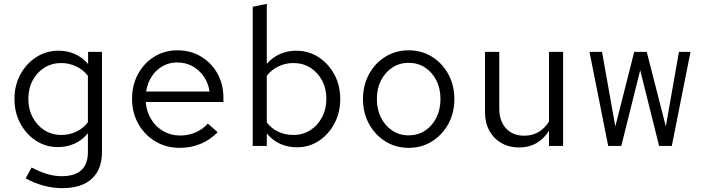

<svg xmlns="http://www.w3.org/2000/svg" viewBox="-20 -757 3640 996"><path d="M303 219Q254 219 204.5 205.5Q155 192 113 168L144 112Q189 135 226 146Q263 157 300 157Q436 157 436 32V-66Q408 -31 368 -12.5Q328 6 280 6Q217 6 166 -27.5Q115 -61 85 -117.5Q55 -174 55 -244Q55 -314 85.5 -370.5Q116 -427 168 -460.5Q220 -494 284 -494Q330 -494 369 -476.5Q408 -459 437 -425V-488H509V31Q509 122 456 170.5Q403 219 303 219ZM298 -57Q341 -57 377 -74.5Q413 -92 436 -123V-364Q412 -395 375.5 -412.5Q339 -430 298 -430Q249 -430 210.5 -406Q172 -382 149.5 -340Q127 -298 127 -244Q127 -191 149.5 -148.5Q172 -106 210.5 -81.5Q249 -57 298 -57Z M912 10Q842 10 786 -23.5Q730 -57 697.5 -114.5Q665 -172 665 -244Q665 -316 696 -373Q727 -430 780.5 -463Q834 -496 900 -496Q969 -496 1023 -463.5Q1077 -431 1108 -375.5Q1139 -320 1139 -250V-228H736Q740 -178 764 -138.5Q788 -99 827.5 -76.5Q867 -54 915 -54Q958 -54 995.5 -70.5Q1033 -87 1058 -116L1109 -71Q1070 -31 1020 -10.5Q970 10 912 10ZM738 -282H1067Q1061 -326 1037.5 -360Q1014 -394 978.5 -413.5Q943 -433 899 -433Q858 -433 824 -414Q790 -395 767.5 -361Q745 -327 738 -282Z M1291 0V-722L1364 -737V-426Q1393 -459 1432 -476.5Q1471 -494 1516 -494Q1581 -494 1632.5 -460.5Q1684 -427 1714.5 -370.5Q1745 -314 1745 -243Q1745 -173 1715 -116.5Q1685 -60 1634.5 -26.5Q1584 7 1520 7Q1472 7 1432 -11.5Q1392 -30 1364 -65V0ZM1502 -57Q1551 -57 1589.5 -81.5Q1628 -106 1650.5 -148.5Q1673 -191 1673 -244Q1673 -298 1650.5 -340Q1628 -382 1589.5 -406Q1551 -430 1502 -430Q1461 -430 1424.5 -412.5Q1388 -395 1364 -364V-122Q1387 -91 1423 -74Q1459 -57 1502 -57Z M2100 10Q2033 10 1979.4 -23.4Q1925.8 -56.8 1894.4 -114Q1863 -171.2 1863 -243.1Q1863 -315 1894.4 -372.5Q1925.8 -430 1979.4 -463Q2033 -496 2099.9 -496Q2166.9 -496 2220.4 -463Q2274 -430 2305.5 -372.5Q2337 -315 2337 -243.1Q2337 -171.2 2305.6 -114Q2274.1 -56.8 2220.6 -23.4Q2167 10 2100 10ZM2099.5 -55Q2148 -55 2185 -79.3Q2222 -103.6 2243.5 -146.3Q2265 -189 2265 -243.5Q2265 -298 2243.5 -340.2Q2221.9 -382.4 2184.8 -406.7Q2147.7 -431 2100 -431Q2052 -431 2015 -406.5Q1978 -382 1956.5 -340Q1935 -298 1935 -243.5Q1935 -189 1956.5 -146.5Q1978 -104 2015 -79.5Q2052 -55 2099.5 -55Z M2673 8Q2621 8 2581 -15Q2541 -38 2518.5 -79Q2496 -120 2496 -173V-488H2570V-194Q2570 -129 2605 -91Q2640 -53 2700 -53Q2741 -53 2773.5 -72Q2806 -91 2828 -127V-488H2901V0H2828V-79Q2773 8 2673 8Z M3135 0 3038 -488H3103L3172 -101L3270 -488H3335L3434 -101L3502 -488H3562L3465 0H3399L3301 -393L3203 0Z"/></svg>

Font: Red Hat Mono
Style: Regular
Weight: 300
Monospace: yes
Designer: Pentagram, MCKL
Foundry: Pentagram, MCKL
Version: Version 1.023